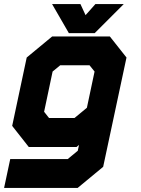

<svg xmlns="http://www.w3.org/2000/svg" viewBox="-40 -718 688 938"><path d="M-20 200 10 59H291L340 18.5L346 -10L334 0H100.5L19.5 -103L90.5 -437L215 -540H496.5L578 -437L464 97L339.5 200ZM57.5 130H312L407 47L501.5 -399L448 -470H234.5L152 -402L98 -148L158 -71H331L452.5 -167L407 47L312 130H57.5ZM158 -71 98 -148 152 -402 234.5 -470H448L501.5 -399L452.5 -167L331 -71ZM199.5 -141.5H324L384.5 -191.5L422 -368.5L397.5 -399H254L217 -368.5L175.5 -172ZM296.5 -556 214.5 -698H353L378 -644L426 -698H564.5L422.5 -556ZM338 -595H395L450 -653L395 -595H338L308 -653Z"/></svg>

Font: Tourney Black
Style: Italic
Weight: 900
Italic angle: -12°
Version: Version 1.015